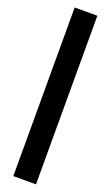

<svg xmlns="http://www.w3.org/2000/svg" viewBox="-201 -852 660 1145"><g transform="rotate(20 129.0 -280.0)"><path d="M57 -815V255H201V-815Z"/></g></svg>

Font: Kalas SG
Style: Bold
Weight: 700
Designer: Kalas
Foundry: Kalas
Version: Version 2.000;FEAKit 1.0